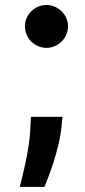

<svg xmlns="http://www.w3.org/2000/svg" viewBox="-20 -562 335 760"><path d="M58.2 177.6Q62.1 161.9 68.5 136.5Q74.9 111.2 81.5 79.5Q88.1 47.9 93.6 12.3Q99.1 -23.4 100.5 -59.7L102.3 -99.4H227.3L223.4 -60.4Q219.8 -25.2 211.3 10.5Q202.8 46.2 192.6 77.8Q182.5 109.4 172.6 135.5Q162.6 161.6 156.2 177.6ZM164.1 -542.3Q181.1 -542.3 196.6 -535.5Q212 -528.8 223.7 -517.4Q235.4 -506 242.4 -490.6Q249.3 -475.1 249.3 -457.7Q249.3 -440 242.4 -424.5Q235.4 -409.1 223.7 -397.5Q212 -386 196.6 -379.3Q181.1 -372.5 164.1 -372.5Q146.7 -372.5 131 -379.3Q115.4 -386 103.7 -397.5Q92 -409.1 85.4 -424.5Q78.8 -440 78.8 -457.7Q78.8 -475.1 85.4 -490.6Q92 -506 103.7 -517.4Q115.4 -528.8 131 -535.5Q146.7 -542.3 164.1 -542.3Z"/></svg>

Font: Cannonade
Style: Bold
Weight: 700
Designer: Rasmus Andersson
Foundry: rsms
Version: Version 3.012;git-f93a4a705